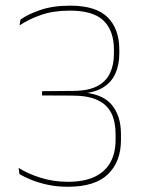

<svg xmlns="http://www.w3.org/2000/svg" viewBox="-20 -668 516 696"><path d="M226 9Q186 9 151.8 1.5Q117.5 -6 91.8 -16.8Q66 -27.5 50.5 -37L47.5 -59.5Q79 -39 126 -24Q173 -9 226 -9Q285.5 -9 323.8 -27.5Q362 -46 380.5 -80Q399 -114 399 -161V-181.5Q399 -227 383.5 -258Q368 -289 333.5 -305.2Q299 -321.5 242 -321.5L132.5 -322V-337.5L246 -338.5Q301 -339 333 -356Q365 -373 379 -403.2Q393 -433.5 393 -473V-488Q393 -556.5 355.5 -593Q318 -629.5 233.5 -629.5Q173.5 -629.5 128.5 -613.8Q83.5 -598 51 -576L54 -596.5Q79 -615.5 125.2 -631.5Q171.5 -647.5 234 -647.5Q328 -647.5 370.2 -605.2Q412.5 -563 412.5 -488V-473.5Q412.5 -433 398 -400.8Q383.5 -368.5 350.8 -349.2Q318 -330 264 -328.5L261 -330.5L263 -334Q346.5 -331.5 382.5 -291Q418.5 -250.5 418.5 -182V-160.5Q418.5 -82.5 371.8 -36.8Q325 9 226 9Z"/></svg>

Font: Anek Telugu Thin
Style: Regular
Weight: 250
Version: Version 1.003